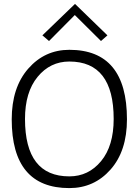

<svg xmlns="http://www.w3.org/2000/svg" viewBox="-20 -959 710 983"><path d="M40 -348Q40 -511 124.5 -607.5Q209 -704 335 -704Q630 -704 630 -348Q630 -186 546 -91Q462 4 335 4Q40 4 40 -348ZM108 -350Q108 -56 335 -56Q433 -56 497.5 -134Q562 -212 562 -350Q562 -644 335 -644Q237 -644 172.5 -565.5Q108 -487 108 -350ZM197 -778 364 -939Q522 -785 530 -778L497 -749L363 -882L231 -749Z"/></svg>

Font: Antic Slab
Style: Regular
Weight: 400
Designer: Santiago Orozco
Foundry: Santiago Orozco
Version: Version 001.001